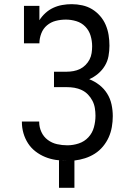

<svg xmlns="http://www.w3.org/2000/svg" viewBox="-20 -763 640 921"><path d="M263 138V6Q272 7 281 7.5Q290 8 299 8H301Q274 8 247.5 4Q221 0 196.5 -10Q172 -20 150.5 -36.5Q129 -53 114.5 -75.5Q100 -98 92.5 -124Q85 -150 85 -177V-180H168V-178Q168 -153 178.5 -130Q189 -107 209 -92Q229 -77 253.5 -71.5Q278 -66 303 -66Q331 -66 358 -75Q385 -84 404 -104.5Q423 -125 430.5 -152.5Q438 -180 438 -208Q438 -226 435 -244.5Q432 -263 423.5 -279.5Q415 -296 402 -309.5Q389 -323 372 -331Q355 -339 337 -342Q319 -345 300 -345H239V-419H300Q316 -419 332.5 -422Q349 -425 363.5 -432Q378 -439 390 -451Q402 -463 409.5 -477.5Q417 -492 419.5 -508.5Q422 -525 422 -541Q422 -567 414.5 -592Q407 -617 389 -635.5Q371 -654 346 -661.5Q321 -669 296 -669Q271 -669 247.5 -663Q224 -657 205.5 -641.5Q187 -626 178 -602.5Q169 -579 169 -555H95V-735H169V-666Q181 -685 198 -700.5Q215 -716 235.5 -725.5Q256 -735 278.5 -739Q301 -743 324 -743Q349 -743 374.5 -737.5Q400 -732 421.5 -719Q443 -706 460 -686.5Q477 -667 487 -643.5Q497 -620 501 -595Q505 -570 505 -544Q505 -519 500.5 -494Q496 -469 483 -447.5Q470 -426 450.5 -409.5Q431 -393 408 -383Q434 -373 456.5 -355.5Q479 -338 494 -314Q509 -290 515 -262Q521 -234 521 -206Q521 -180 516.5 -154Q512 -128 501.5 -104.5Q491 -81 474 -60.5Q457 -40 435 -26Q413 -12 388 -4Q363 4 337 7V138Z"/></svg>

Font: Iosevka HT Extended
Style: Regular
Weight: 400
Width: 7
Monospace: yes
Designer: Belleve Invis
Foundry: Belleve Invis
Version: Version 32.3.0; ttfautohint (v1.8.4)